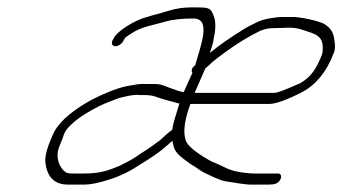

<svg xmlns="http://www.w3.org/2000/svg" viewBox="-20 -517 926 519"><path d="M313.7 -407 318.2 -415C320.8 -417 326.1 -421 337.3 -428C363.7 -445 390.6 -448 424.8 -458C444.7 -464 470.7 -467 502.7 -467C551.7 -467 523.2 -396 507.5 -340H506.5C498.3 -333 496.1 -326 500.2 -320C493.4 -305 485.1 -288 476.7 -268C469.7 -268 448.3 -276 442.9 -278C430.2 -282 418.7 -290 397.7 -290H372.7C357 -291 346.1 -288 327.1 -285C295.5 -280 244.3 -257 214.9 -240C184.2 -222 145.7 -195 127.2 -162C109.5 -125 100.7 -97 102.7 -78C107 -38 127.7 -18 163.7 -18H207.7C221.7 -18 237.6 -21 256.2 -26C293.4 -36 325.8 -50 355.1 -70C389.8 -91 414.1 -108 428.3 -121C438.1 -130 444.7 -135 446 -136C450.4 -115 451.8 -107 474.1 -89C488.7 -78 498.4 -71 504.5 -68C517.7 -59 527.4 -52 534.5 -49C545.9 -44 574.2 -29 589.5 -27C602.9 -25 640.7 -18 657.7 -18H704.7C721.7 -18 732.3 -20 738.4 -33C742 -41 739.2 -48 731.2 -48H668.2C659.2 -48 645.5 -49 627.4 -52C596 -57 585.2 -67 563 -76C546.9 -82 540.5 -87 528.7 -94C500.4 -112 484.2 -127 481.3 -140C474.5 -163 479.7 -195 494.6 -236H707.6C734.6 -236 784.8 -262 796.7 -268C834.1 -288 863.1 -323 882.3 -374C886.4 -384 886.5 -397 883.3 -412C881.6 -429 872.8 -442 856.9 -452C846.1 -459 789.6 -473 764.9 -471H741.9C724.9 -471 690 -465 676.8 -458C662.6 -451 645.1 -443 630.9 -433C603.5 -416 575.5 -397 547.3 -374C551.7 -388 556.8 -401 557.9 -414C563.2 -437 563.2 -456 559.3 -469C549.8 -499 544.1 -497 496.1 -497C476.1 -497 455.2 -494 436.3 -488L408.8 -480C396.8 -477 386.9 -474 376.9 -471C342.1 -462 296.6 -432 288.2 -415L283.7 -407C280.2 -399 283.9 -392 291.9 -392C299.9 -392 310.2 -399 313.7 -407ZM445.8 -167 445.5 -166C436.6 -160 425.4 -150 412.6 -138C396.8 -126 382.7 -116 371.5 -109C351.7 -97 343.1 -89 325.3 -80L303.8 -69C270.4 -55 249.2 -48 206.2 -48H182.2C174.2 -48 168.2 -48 163.5 -49C149.4 -52 126.2 -83 139.6 -119L149.2 -143C151.4 -150 153.3 -156 155.6 -160C158.5 -166 166.3 -175 178.8 -186C191.3 -197 207.8 -208 227.2 -219C261.3 -238 263.9 -237 293.7 -249C305.3 -254 345.2 -263 357.2 -260H372.2C396.2 -260 406 -253 420.7 -249C436.5 -245 444.5 -242 464.9 -237C454.5 -204 446.9 -180 445.8 -167ZM535 -332C541.6 -337 547.5 -343 554.7 -350C601.4 -387 644.2 -415 684.2 -434C693.5 -438 705.4 -441 720.4 -441C751.4 -441 768.7 -445 792.5 -438C835.1 -424 856.4 -422 851.9 -376C851 -370 845.9 -357 835.9 -338C825.9 -319 810.8 -303 791.3 -292C752.9 -275 730.1 -266 722.1 -266H506.1Z"/></svg>

Font: MewTooHand
Style: UltIta
Weight: 400
Designer: Mew Too, Robert Jablonski
Version: Version 0.77